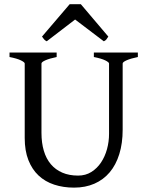

<svg xmlns="http://www.w3.org/2000/svg" viewBox="-20 -860 694 895"><path d="M622.6 -594.2Q589.4 -587.4 570.6 -579.1Q551.8 -570.8 551.8 -564V-255.9Q551.8 -191.9 536.1 -141.6Q520.5 -91.3 491.2 -56.6Q461.9 -22 419.9 -3.7Q377.9 14.6 325.2 14.6Q274.9 14.6 232.7 0.7Q190.4 -13.2 159.9 -41.7Q129.4 -70.3 112.3 -113.8Q95.2 -157.2 95.2 -216.8V-564Q95.2 -569.8 77.4 -578.6Q59.6 -587.4 24.4 -594.2V-615.2H244.1V-594.2Q210.9 -587.4 192.1 -579.1Q173.3 -570.8 173.3 -564V-241.2Q173.3 -194.3 184.3 -157.2Q195.3 -120.1 217 -94.5Q238.8 -68.8 270.5 -55.2Q302.2 -41.5 344.2 -41.5Q378.9 -41.5 405.8 -58.3Q432.6 -75.2 450.9 -102.5Q469.2 -129.9 478.8 -164.8Q488.3 -199.7 488.3 -235.8V-564Q488.3 -569.8 470.5 -578.6Q452.6 -587.4 417.5 -594.2V-615.2H622.6ZM484.9 -689.5Q479 -680.2 475.6 -675.8Q472.2 -671.4 463.9 -667.5L330.1 -769L197.8 -667.5Q193.8 -669.4 191.2 -671.4Q188.5 -673.3 186.3 -675.8Q184.1 -678.2 181.6 -681.6Q179.2 -685.1 175.8 -689.5L304.7 -840.3H356.9Z"/></svg>

Font: Gentium Plus Phon
Style: Regular
Weight: 400
Designer: J. Victor Gaultney, Annie Olsen, Iska Routamaa, Becca Hirsbrunner
Foundry: SIL International
Version: Version 5.000